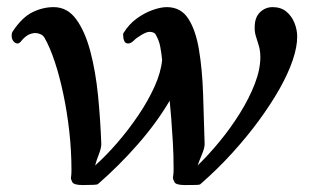

<svg xmlns="http://www.w3.org/2000/svg" viewBox="-20 -514 883 547"><path d="M215.8 13.2Q190.4 13.2 186 4.9Q181.6 -3.4 182.1 -7.8Q182.1 -8.3 182.9 -13.9Q183.6 -19.5 183.6 -29.8Q183.6 -83.5 177.5 -138.7Q171.4 -193.8 160.6 -245.1Q149.9 -296.4 136 -338.1Q122.1 -379.9 106.9 -406.2Q103 -413.1 95.5 -416.5Q87.9 -419.9 81.5 -419.9Q70.3 -419.9 60.5 -414.6Q50.8 -409.2 42.5 -399.4Q35.6 -390.1 30.3 -390.1Q23.4 -390.1 18.3 -396.5Q13.2 -402.8 13.2 -412.1Q13.2 -415 13.7 -418.2Q14.2 -421.4 16.1 -424.3Q43 -464.8 72.5 -479.2Q102.1 -493.7 132.8 -493.7Q171.9 -493.7 197 -459.2Q222.2 -424.8 237.3 -367.9Q252.4 -311 259.3 -241.9Q266.1 -172.9 268.6 -103.5Q268.6 -92.3 261.2 -73.2Q253.9 -54.2 251 -42.5Q282.7 -70.8 314.7 -107.9Q346.7 -145 374.3 -185.8Q401.9 -226.6 420.2 -267.1Q438.5 -307.6 441.9 -343.3Q439.9 -363.3 436.5 -381.1Q433.1 -398.9 423.8 -415Q421.9 -419.4 416.5 -421.4Q411.1 -423.3 406.2 -423.3Q397.5 -423.3 382.6 -414.3Q367.7 -405.3 362.3 -399.4Q353 -390.1 345.2 -390.1Q337.4 -390.1 334.2 -396.7Q331.1 -403.3 331.1 -410.2Q331.1 -412.6 330.8 -415.5Q330.6 -418.5 332.5 -420.9Q347.2 -444.8 369.1 -460.9Q391.1 -477.1 414.6 -485.4Q438 -493.7 455.1 -493.7Q495.1 -493.7 516.4 -460.9Q537.6 -428.2 546.9 -372.3Q556.2 -316.4 558.6 -246.8Q561 -177.2 563 -103.5Q563 -92.3 554.9 -73Q546.9 -53.7 543 -42.5Q574.7 -73.2 606.2 -111.6Q637.7 -149.9 663.8 -191.9Q689.9 -233.9 705.8 -274.9Q721.7 -315.9 721.7 -351.1Q721.7 -369.1 717.5 -383.3Q713.4 -397.5 709.2 -410.2Q705.1 -422.9 705.6 -436.5Q705.6 -464.4 720.7 -479Q735.8 -493.7 756.8 -493.7Q780.3 -493.7 795.7 -481Q811 -468.3 818.8 -449Q826.7 -429.7 826.7 -409.2Q826.7 -380.4 814 -342.8Q801.3 -305.2 776.9 -261.7Q752.4 -218.3 718.5 -171.9Q684.6 -125.5 642.3 -78.9Q600.1 -32.2 550.8 10.7Q548.8 12.7 538.8 12.9Q528.8 13.2 506.8 13.2Q481.4 13.2 477.1 4.9Q472.7 -3.4 472.7 -7.8Q472.7 -8.3 473.6 -14.9Q474.6 -21.5 474.6 -32.7Q474.6 -72.3 472.4 -109.4Q470.2 -146.5 467.8 -177.5Q465.3 -208.5 463.4 -227.1Q426.3 -164.1 373 -103.3Q319.8 -42.5 258.8 10.7Q255.9 13.2 215.8 13.2Z"/></svg>

Font: Gelasio Medium
Style: Italic
Weight: 500
Italic angle: -8.5°
Designer: Eben Sorkin
Foundry: Eben Sorkin
Version: Version 1.008